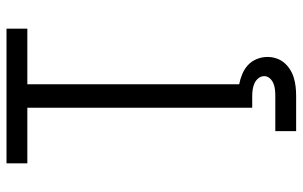

<svg xmlns="http://www.w3.org/2000/svg" viewBox="-190 -520 930 590"><g transform="rotate(-90 275.0 -225.0)"><path d="M239 0V-606H68V-670H482V-606H311V0ZM167 220V156H275Q285 156 294.5 155Q304 154 313 150.5Q322 147 329 139.5Q336 132 336 122Q336 112 329.5 104Q323 96 314 92Q305 88 295 86.5Q285 85 275 85H239V0H311V45Q327 48 342.5 54.5Q358 61 370 72Q382 83 388.5 99Q395 115 395 132Q395 146 390.5 159.5Q386 173 377 183.5Q368 194 356 201.5Q344 209 330.5 213Q317 217 303 218.5Q289 220 275 220Z"/></g></svg>

Font: Lode Term
Style: Regular
Weight: 400
Monospace: yes
Designer: Belleve Invis
Foundry: Belleve Invis
Version: Version 29.2.0